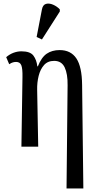

<svg xmlns="http://www.w3.org/2000/svg" viewBox="-20 -829 553 1085"><path d="M356 236 362 -347Q363 -411 345.5 -448Q328 -485 286 -485Q250 -485 229 -461.5Q208 -438 198.5 -400.5Q189 -363 190 -321L196 0H101L107 -393Q108 -441 100.5 -460Q93 -479 71 -479Q62 -479 53 -476.5Q44 -474 32 -466L15 -506Q35 -523 57 -531Q79 -539 101 -539Q151 -539 169 -514.5Q187 -490 191 -454H194Q214 -505 244 -525.5Q274 -546 317 -546Q380 -546 411.5 -499Q443 -452 444 -349L451 236ZM217 -606 187 -620 217 -776Q222 -802 240 -807Q258 -812 280 -802.5Q302 -793 318 -776V-764Z"/></svg>

Font: Noto Serif ExtraCondensed
Style: Regular
Weight: 400
Width: 2
Designer: Monotype Design Team
Foundry: Monotype Imaging Inc.
Version: Version 2.015